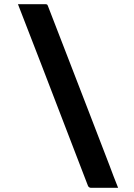

<svg xmlns="http://www.w3.org/2000/svg" viewBox="-20 -770 640 920"><path d="M66 -750Q100 -750 132 -750Q164 -750 197 -750Q200 -750 202.5 -749.5Q205 -749 206.5 -747.5Q208 -746 209 -743Q258 -616 307.5 -488.5Q357 -361 406 -233.5Q455 -106 504 21Q514 48 524.5 75.5Q535 103 546 130Q512 130 481 130Q450 130 416 130Q412 130 407.5 127.5Q403 125 401 119Q345 -26 289.5 -171Q234 -316 178 -461Q122 -606 66 -750Z"/></svg>

Font: Recursive
Style: Bold
Weight: 700
Version: Version 1.085